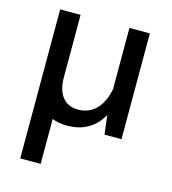

<svg xmlns="http://www.w3.org/2000/svg" viewBox="-108 -603 807 901"><g transform="rotate(15 295.5 -152.0)"><path d="M409.7 -513.7V-215.3C392.1 -128.9 345.2 -81.1 274.4 -81.1C209.5 -81.1 172.4 -128.9 172.4 -209V-513.7H73.2V210.4H172.4V-7.8C193.4 0.5 217.3 4.9 244.1 4.9C321.8 4.9 378.9 -27.3 415 -92.3L426.3 0H508.8V-513.7Z"/></g></svg>

Font: Estedad Medium
Style: Regular
Weight: 500
Designer: Amin Abedi
Version: Version 7.3